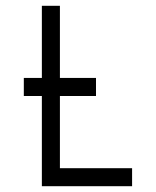

<svg xmlns="http://www.w3.org/2000/svg" viewBox="-20 -645 540 665"><path d="M437.5 0V-62.5H187.5Q187.5 -62.5 187.5 -312.5H312.5V-375H187.5Q187.5 -375 187.5 -625H125Q125 -625 125 -375H62.5V-312.5H125V0Z"/></svg>

Font: BFUnifontExMono
Style: Regular
Weight: 500
Version: Version 15.0.06